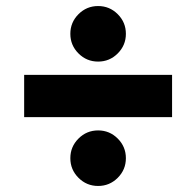

<svg xmlns="http://www.w3.org/2000/svg" viewBox="-20 -635 650 636"><path d="M550 -387V-247H60V-387ZM240 -46Q213 -73 213 -111Q213 -149 240 -176Q267 -203 305 -203Q343 -203 370 -176Q397 -149 397 -111Q397 -73 370 -46Q343 -19 305 -19Q267 -19 240 -46ZM240 -458Q213 -485 213 -523Q213 -561 240 -588Q267 -615 305 -615Q343 -615 370 -588Q397 -561 397 -523Q397 -485 370 -458Q343 -431 305 -431Q267 -431 240 -458Z"/></svg>

Font: Nacelle Black
Style: Regular
Weight: 900
Designer: Sora Sagano
Foundry: Sora Sagano
Version: Version 1.000;FEAKit 1.0